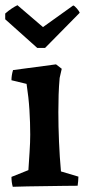

<svg xmlns="http://www.w3.org/2000/svg" viewBox="-21 -713 327 737"><path d="M28 4Q23 -13 23 -34L88 -60Q90 -91 92.5 -129Q95 -167 95 -196Q95 -242 92 -290.5Q89 -339 81 -391L23 -405Q23 -424 29 -444L194 -466L216 -449L208 -414Q205 -381 204 -349Q203 -317 203 -283Q203 -229 205.5 -169.5Q208 -110 213 -55L280 -35Q280 -27 279 -17.5Q278 -8 277 0Q256 0 223 0.5Q190 1 153.5 1.5Q117 2 83.5 2.5Q50 3 28 4ZM122 -529 -1 -639V-661Q10 -671 23.5 -680Q37 -689 46 -693L144 -609L260 -692Q265 -691 274 -680.5Q283 -670 285 -664L152 -529Z"/></svg>

Font: Labrada SemiBold
Style: Regular
Weight: 600
Designer: Mercedes Jáuregui
Foundry: Omnibus-Type Team
Version: Version 1.000; ttfautohint (v1.8.4.7-5d5b)